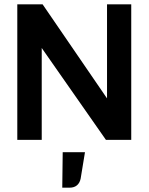

<svg xmlns="http://www.w3.org/2000/svg" viewBox="-20 -647 687 888"><path d="M587 -627V0H470L173 -425V0H60V-627H177L475 -192V-627ZM373 57 353 179Q349 199 336 210Q323 221 302 221H268L270 57Z"/></svg>

Font: Blinker SemiBold
Style: Regular
Weight: 600
Designer: Juergen Huber
Foundry: supertype
Version: Version 1.015;PS 1.15;hotconv 1.0.88;makeotf.lib2.5.647800